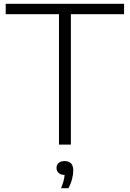

<svg xmlns="http://www.w3.org/2000/svg" viewBox="-20 -760 682 1009"><path d="M290 0V-685.5H10V-740H632V-685.5H352.5V0ZM365 136Q365 156.5 358.5 181.5Q352 206.5 339.5 229H301Q317.5 188.5 319.5 159.5Q299.5 159 288.2 149Q277 139 277 122.5Q277 106 288.2 96.2Q299.5 86.5 319.5 86.5Q342 86.5 353.5 99Q365 111.5 365 136Z"/></svg>

Font: Encode Sans Expanded Light
Style: Regular
Weight: 300
Width: 7
Designer: Multiple Designers
Foundry: Impallari Type
Version: Version 2.000